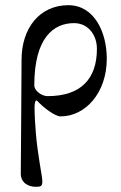

<svg xmlns="http://www.w3.org/2000/svg" viewBox="-20 -434 466 739"><path d="M118 285C137 285 143 283 143 263C143 245 125 164 118 78C115 43 113 7 113 -22C113 -39 117 -53 124 -45C147 -20 192 14 213 14C309 14 391 -77 391 -208C391 -310 343 -414 243 -414C132 -414 63 -325 63 -204C63 -129 60 209 60 234C60 269 88 285 118 285ZM163 -64C139 -64 112 -86 112 -105C112 -290 187 -345 265 -345C319 -345 353 -300 353 -246C353 -131 292 -64 163 -64Z"/></svg>

Font: Garamond-Math
Style: Regular
Weight: 400
Version: Version 2019-08-16